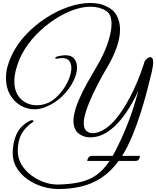

<svg xmlns="http://www.w3.org/2000/svg" viewBox="-20 -866 1046 1286"><path d="M372 400Q318 400 264 383.5Q210 367 165 335.5Q120 304 92.5 259.5Q65 215 65 160Q65 91 89.5 35.5Q114 -20 171 -52Q186 -61 193 -61Q201 -61 203 -58Q205 -55 205 -52Q149 -15 124 31Q99 77 99 145Q99 194 123.5 235.5Q148 277 188.5 307.5Q229 338 276.5 354.5Q324 371 370 370Q456 368 518 353.5Q580 339 627 305.5Q674 272 714 212H564Q564 206 571 192Q578 178 597 178H735Q745 160 756 139Q794 64 821 -1.5Q848 -67 868.5 -129.5Q889 -192 907 -259Q889 -218 859 -166Q829 -114 790 -65.5Q751 -17 704 15Q646 54 584 54Q538 54 505 27Q472 0 472 -58Q472 -64 472.5 -71Q473 -78 474 -85Q482 -135 506.5 -193Q531 -251 562.5 -307.5Q594 -364 621 -409Q653 -461 677 -515Q701 -569 714 -619Q727 -669 727 -707Q727 -736 718.5 -758.5Q710 -781 691 -793Q647 -821 587 -821Q523 -821 452 -792Q381 -763 313.5 -713.5Q246 -664 193 -601Q140 -538 111 -470Q93 -427 84.5 -390Q76 -353 76 -322Q76 -268 97 -232.5Q118 -197 152 -179Q186 -161 225 -161Q257 -161 289 -172Q324 -184 354.5 -212Q385 -240 408.5 -275Q432 -310 445 -346Q458 -382 458 -411Q458 -440 443.5 -458.5Q429 -477 396 -477Q384 -477 370 -474Q366 -473 363 -473Q360 -473 358 -473Q349 -473 349 -477Q349 -479 355 -483.5Q361 -488 368 -489Q397 -496 417 -496Q458 -496 477 -473Q496 -450 496 -414Q496 -372 470.5 -320.5Q445 -269 398 -222.5Q351 -176 285 -149Q249 -134 211 -134Q161 -134 117.5 -159.5Q74 -185 47 -232Q20 -279 20 -343Q20 -382 30 -419.5Q40 -457 59 -497Q96 -574 157 -637.5Q218 -701 291.5 -748Q365 -795 441 -820.5Q517 -846 584 -846Q613 -846 639 -841.5Q665 -837 687 -826Q740 -803 762 -761.5Q784 -720 784 -669Q784 -612 761 -547.5Q738 -483 702 -422Q668 -365 635.5 -303Q603 -241 579 -183Q555 -125 545 -79Q543 -69 542 -59Q541 -49 541 -41Q541 -6 558 10Q575 26 601 26Q643 26 690 -7Q727 -33 761.5 -76Q796 -119 826 -170.5Q856 -222 880 -274.5Q904 -327 921 -373Q938 -419 947 -450Q949 -459 962 -471Q975 -483 987 -483Q995 -483 1000.5 -475Q1006 -467 1006 -447Q1006 -427 997 -386Q984 -331 965 -258Q946 -185 921 -106.5Q896 -28 865 46.5Q834 121 798 178H917Q917 180 915.5 188.5Q914 197 907.5 204.5Q901 212 885 212H775Q721 285 657.5 326Q594 367 522.5 383.5Q451 400 372 400Z"/></svg>

Font: Great Vibes
Style: Regular
Weight: 400
Designer: Robert E. Leuschke, Viktoriya Grabowska, Viviana Monsalve, Eben Sorkin
Foundry: Robert E. Leuschke
Version: Version 1.103; ttfautohint (v1.8.4.7-5d5b)